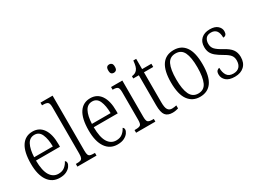

<svg xmlns="http://www.w3.org/2000/svg" viewBox="-52 -1362 2611 1975"><g transform="rotate(-30 1253.5 -375.0)"><path d="M237 10Q148 10 98.5 -61.5Q49 -133 49 -263Q49 -404 95.5 -474Q142 -544 228 -544Q308 -544 352 -480Q396 -416 396 -298V-267H111Q112 -147 147.5 -90Q183 -33 246 -33Q292 -33 321 -57Q350 -81 365 -113Q371 -110 375.5 -103.5Q380 -97 380 -85Q380 -67 364 -44.5Q348 -22 316.5 -6Q285 10 237 10ZM334 -306Q333 -395 308.5 -450Q284 -505 229 -505Q172 -505 144 -452Q116 -399 112 -306Z M449 0V-32H460Q487 -32 502.5 -36.5Q518 -41 525 -56.5Q532 -72 532 -105V-656Q532 -705 515.5 -716.5Q499 -728 464 -728H449V-760H593V-105Q593 -72 599.5 -56.5Q606 -41 622 -36.5Q638 -32 665 -32H676V0Z M923 10Q834 10 784.5 -61.5Q735 -133 735 -263Q735 -404 781.5 -474Q828 -544 914 -544Q994 -544 1038 -480Q1082 -416 1082 -298V-267H797Q798 -147 833.5 -90Q869 -33 932 -33Q978 -33 1007 -57Q1036 -81 1051 -113Q1057 -110 1061.5 -103.5Q1066 -97 1066 -85Q1066 -67 1050 -44.5Q1034 -22 1002.5 -6Q971 10 923 10ZM1020 -306Q1019 -395 994.5 -450Q970 -505 915 -505Q858 -505 830 -452Q802 -399 798 -306Z M1257 -648Q1240 -648 1229 -658.5Q1218 -669 1218 -698Q1218 -726 1229 -737Q1240 -748 1257 -748Q1274 -748 1285.5 -737Q1297 -726 1297 -698Q1297 -669 1285.5 -658.5Q1274 -648 1257 -648ZM1146 0V-32H1162Q1200 -32 1215.5 -43.5Q1231 -55 1231 -103V-431Q1231 -479 1216.5 -491.5Q1202 -504 1166 -504H1158V-536H1292V-106Q1292 -56 1307 -44Q1322 -32 1361 -32H1375V0Z M1576 10Q1518 10 1492 -23.5Q1466 -57 1466 -143V-498H1400V-525Q1442 -529 1463 -555Q1476 -570 1482.5 -594Q1489 -618 1493 -658H1527V-536H1637V-498H1527V-141Q1527 -79 1543 -54.5Q1559 -30 1591 -30Q1606 -30 1618.5 -32Q1631 -34 1645 -37V-1Q1632 3 1614 6.5Q1596 10 1576 10Z M1903 10Q1815 10 1765 -58Q1715 -126 1715 -268Q1715 -544 1905 -544Q1995 -544 2043 -476Q2091 -408 2091 -268Q2091 -126 2043 -58Q1995 10 1903 10ZM1904 -29Q1973 -29 2001 -90.5Q2029 -152 2029 -268Q2029 -386 2000.5 -445Q1972 -504 1904 -504Q1835 -504 1806.5 -445Q1778 -386 1778 -268Q1778 -151 1807.5 -90Q1837 -29 1904 -29Z M2317 10Q2248 10 2214 -20.5Q2180 -51 2180 -94Q2180 -124 2193 -137Q2206 -150 2221 -150Q2221 -94 2244 -60Q2267 -26 2319 -26Q2366 -26 2390.5 -53Q2415 -80 2415 -128Q2415 -164 2396 -189Q2377 -214 2322 -245Q2275 -272 2247 -295.5Q2219 -319 2206 -346.5Q2193 -374 2193 -412Q2193 -474 2231 -508.5Q2269 -543 2333 -543Q2393 -543 2424 -515.5Q2455 -488 2455 -451Q2455 -399 2412 -399Q2412 -508 2328 -508Q2285 -508 2265.5 -483.5Q2246 -459 2246 -421Q2246 -380 2270.5 -354Q2295 -328 2350 -298Q2415 -264 2442 -227.5Q2469 -191 2469 -137Q2469 -68 2428 -29Q2387 10 2317 10Z"/></g></svg>

Font: Noto Serif Tamil Condensed Light
Style: Italic
Weight: 300
Width: 3
Italic angle: -12°
Designer: Indian Type Foundry, Tom Grace, and the Monotype Design Team
Foundry: Monotype Imaging Inc.
Version: Version 2.003; ttfautohint (v1.8.4.7-5d5b)